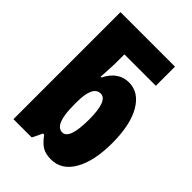

<svg xmlns="http://www.w3.org/2000/svg" viewBox="-225 -857 964 964"><g transform="rotate(45 256.5 -375.0)"><path d="M482 -266Q482 -395 439.5 -468Q397 -541 326 -541Q251 -541 210 -460H205Q207 -498 208.5 -524.5Q210 -551 210 -566V-624H433V-760H46V0H176L202 -54H210Q238 -16 262 -3Q286 10 322 10Q397 10 439.5 -64Q482 -138 482 -266ZM210 -265V-285Q210 -401 265 -401Q316 -401 316 -268Q316 -126 266 -126Q210 -126 210 -265Z"/></g></svg>

Font: Noto Sans Display Condensed Black
Style: Regular
Weight: 900
Width: 3
Designer: Monotype Design team
Foundry: Monotype Imaging Inc.
Version: 1.000